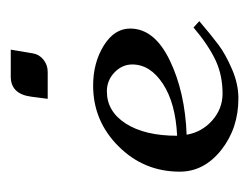

<svg xmlns="http://www.w3.org/2000/svg" viewBox="-73 -378 461 355"><g transform="rotate(-90 157.5 -200.5)"><path d="M152.3 -342.8 156.2 -373Q161.1 -411.1 193.4 -411.1H243.2L236.3 -370.1Q234.4 -358.4 224.6 -350.6Q214.8 -342.8 202.1 -342.8ZM84 -103.5Q144.5 -106.4 180.2 -129.9Q215.8 -153.3 215.8 -186.5Q215.8 -205.1 201.2 -219.2Q186.5 -233.4 166 -233.4Q128.9 -233.4 106.4 -198.2Q84 -163.1 84 -103.5ZM17.6 -98.6Q17.6 -165 64.5 -211.9Q111.3 -258.8 176.8 -258.8Q218.8 -258.8 250.5 -239.3Q282.2 -219.7 282.2 -190.4Q282.2 -145.5 223.6 -117.2Q165 -88.9 85.9 -85.9Q90.8 -57.6 112.3 -38.6Q133.8 -19.5 162.1 -19.5Q196.3 -19.5 224.1 -32.7Q252 -45.9 284.2 -73.2L295.9 -62.5Q269.5 -40 252 -26.9Q234.4 -13.7 207 -2Q179.7 9.8 153.3 9.8Q97.7 9.8 57.6 -22Q17.6 -53.7 17.6 -98.6Z"/></g></svg>

Font: Kleymisska
Style: Regular
Weight: 500
Italic angle: -8°
Designer: gluk
Foundry: gluk
Version: Version 0.298